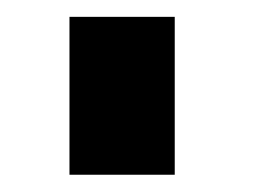

<svg xmlns="http://www.w3.org/2000/svg" viewBox="-20 -770 311 228"><path d="M62.5 -750V-562.5H187.5V-750Z"/></svg>

Font: Manrope3 Bold
Style: Regular
Weight: 700
Designer: Mikhail Sharanda
Foundry: Mikhail Sharanda
Version: Version 3.000;PS 003.000;hotconv 1.0.88;makeotf.lib2.5.64775